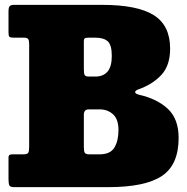

<svg xmlns="http://www.w3.org/2000/svg" viewBox="-20 -770 768 790"><path d="M425 0H38.5Q21.5 0 18.2 -7.8Q15 -15.5 15 -33V-120Q15 -130 19.2 -132.5Q23.5 -135 32.5 -135H76.5Q93 -135 96.5 -142Q100 -149 100 -166V-589Q100 -602.5 96.2 -608.8Q92.5 -615 79.5 -615H36.5Q22.5 -615 18.8 -618.8Q15 -622.5 15 -636V-724Q15 -739 19.8 -744.5Q24.5 -750 38.5 -750H400Q545 -750 612.5 -707.8Q680 -665.5 680 -570Q680 -500.5 644 -461.8Q608 -423 550 -402.5Q536 -397.5 536 -390.8Q536 -384 553 -380Q627 -363 671 -321.8Q715 -280.5 715 -202.5Q715 -92 646.2 -46Q577.5 0 425 0ZM346 -455H372.5Q405 -455 422.5 -475.5Q440 -496 440 -540Q440 -584.5 423.5 -599.8Q407 -615 372.5 -615H345.5Q334 -615 329.5 -612.8Q325 -610.5 325 -599V-484.5Q325 -466 328.8 -460.5Q332.5 -455 346 -455ZM390 -135Q434 -135 450.8 -163Q467.5 -191 467.5 -235Q467.5 -279.5 445 -299.8Q422.5 -320 390 -320H345.5Q325 -320 325 -298V-163Q325 -147.5 329 -141.2Q333 -135 347.5 -135Z"/></svg>

Font: Besley* Narrow Fatface
Style: Regular
Weight: 900
Width: 4
Designer: Owen Earl
Foundry: indestructible type*
Version: Version 3.000; ttfautohint (v1.8.3)